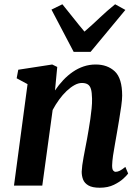

<svg xmlns="http://www.w3.org/2000/svg" viewBox="-20 -869 656 899"><path d="M237.5 -445.5Q255 -471.5 276 -493.8Q297 -516 321 -532.5Q345 -549 371.8 -558Q398.5 -567 428 -567Q483 -567 517.5 -534.8Q552 -502.5 552 -421Q552 -403.5 547.8 -372.5Q543.5 -341.5 537.8 -307.8Q532 -274 527.5 -247Q523.5 -222 518.2 -194Q513 -166 509.2 -140Q505.5 -114 505 -94Q505 -76.5 510 -70.5Q515 -64.5 521.5 -64.5Q530.5 -64.5 540.8 -69.5Q551 -74.5 567 -87.5L580 -56.5Q575.5 -49.5 558.5 -33.5Q541.5 -17.5 513.5 -3.8Q485.5 10 447 10Q412 10 393.8 -0.8Q375.5 -11.5 369 -28.5Q362.5 -45.5 362.5 -65Q363 -77.5 365.2 -95.2Q367.5 -113 371.5 -133.8Q375.5 -154.5 379.5 -176.2Q383.5 -198 387.5 -218Q391 -238.5 395.2 -262.5Q399.5 -286.5 403 -311.8Q406.5 -337 409 -361.2Q411.5 -385.5 411 -407Q410.5 -436.5 405.8 -452.2Q401 -468 390.5 -474.2Q380 -480.5 363.5 -480.5Q346.5 -480.5 328.2 -470.2Q310 -460 291.8 -442.8Q273.5 -425.5 256.8 -402.5Q240 -379.5 226.5 -354L178 0H45.5L109 -475L58 -502.5L65.5 -542.5L224.5 -567L248 -555.5ZM325 -626 221 -824 272 -849Q297.5 -818 323 -785.5Q348.5 -753 375.5 -721Q412.5 -753 446.5 -785.5Q480.5 -818 519 -849L567 -822.5L404 -626Z"/></svg>

Font: Merriweather 20pt
Style: Bold Italic
Weight: 700
Italic angle: -7.8°
Version: Version 2.101